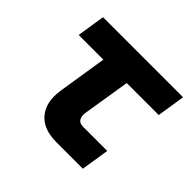

<svg xmlns="http://www.w3.org/2000/svg" viewBox="-135 -710 870 870"><g transform="rotate(45 300.0 -275.0)"><path d="M321 0Q237 0 197 -48Q157 -96 170 -180L207 -415H49L70 -550H583L562 -415H357L320 -185Q317 -163 326 -149Q335 -135 357 -135H512L491 0Z"/></g></svg>

Font: JetBrains Mono ExtraBold
Style: Italic
Weight: 800
Italic angle: -9°
Monospace: yes
Designer: Philipp Nurullin, Konstantin Bulenkov
Foundry: JetBrains
Version: Version 2.305; ttfautohint (v1.8.4.7-5d5b)